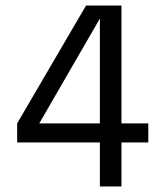

<svg xmlns="http://www.w3.org/2000/svg" viewBox="-20 -674 580 694"><path d="M419 0H341V-159H42V-228L291 -654H419V-228H516V-159H419ZM341 -228V-607L122 -228Z"/></svg>

Font: Hind Mysuru
Style: Regular
Weight: 400
Designer: Manushi Parikh, Hitesh Malaviya
Foundry: Indian Type Foundry
Version: Version 0.703;PS 1.0;hotconv 1.0.86;makeotf.lib2.5.63406